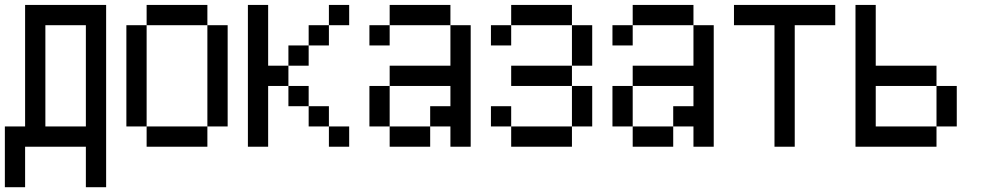

<svg xmlns="http://www.w3.org/2000/svg" viewBox="-20 -687 4040 790"><path d="M0 -166.7H83.3V-666.7H416.7V83.3H333.3V-83.3H83.3V83.3H0ZM166.7 -166.7H333.3V-583.3H166.7Z M500 -166.7V-583.3H583.3V-166.7ZM833.3 -166.7V-83.3H583.3V-166.7ZM833.3 -583.3H916.7V-166.7H833.3ZM833.3 -666.7V-583.3H583.3V-666.7Z M1000 -83.3V-666.7H1083.3V-416.7H1166.7V-333.3H1083.3V-83.3ZM1166.7 -416.7V-500H1250V-416.7ZM1166.7 -333.3H1250V-250H1166.7ZM1333.3 -166.7H1416.7V-83.3H1333.3ZM1333.3 -250V-166.7H1250V-250ZM1333.3 -583.3V-500H1250V-583.3ZM1333.3 -666.7H1416.7V-583.3H1333.3Z M1500 -166.7V-333.3H1583.3V-166.7ZM1500 -500V-583.3H1583.3V-500ZM1583.3 -166.7H1750V-83.3H1583.3ZM1583.3 -333.3V-416.7H1833.3V-583.3H1916.7V-83.3H1833.3V-166.7H1750V-250H1833.3V-333.3ZM1583.3 -583.3V-666.7H1833.3V-583.3Z M2000 -166.7V-250H2083.3V-166.7ZM2000 -500V-583.3H2083.3V-500ZM2083.3 -166.7H2333.3V-83.3H2083.3ZM2083.3 -333.3V-416.7H2333.3V-333.3ZM2083.3 -583.3V-666.7H2333.3V-583.3ZM2333.3 -166.7V-333.3H2416.7V-166.7ZM2333.3 -416.7V-583.3H2416.7V-416.7Z M2500 -166.7V-333.3H2583.3V-166.7ZM2500 -500V-583.3H2583.3V-500ZM2583.3 -166.7H2750V-83.3H2583.3ZM2583.3 -333.3V-416.7H2833.3V-583.3H2916.7V-83.3H2833.3V-166.7H2750V-250H2833.3V-333.3ZM2583.3 -583.3V-666.7H2833.3V-583.3Z M3000 -583.3V-666.7H3416.7V-583.3H3250V-83.3H3166.7V-583.3Z M3500 -83.3V-666.7H3583.3V-416.7H3833.3V-333.3H3583.3V-166.7H3833.3V-83.3ZM3833.3 -166.7V-333.3H3916.7V-166.7Z"/></svg>

Font: GalmuriMono11 Regular
Style: Regular
Weight: 400
Designer: Lee Minseo (quiple)
Version: Version 2.399;hotconv 1.1.1;makeotfexe 2.6.0 DEVELOPMENT